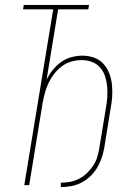

<svg xmlns="http://www.w3.org/2000/svg" viewBox="-20 -755 540 783"><path d="M228 8V-10Q247 -10 266 -13.5Q285 -17 302.5 -26Q320 -35 334.5 -49Q349 -63 360 -79.5Q371 -96 376.5 -114.5Q382 -133 385 -151L412 -315Q416 -337 417.5 -359Q419 -381 417 -402.5Q415 -424 408.5 -444Q402 -464 388.5 -479.5Q375 -495 355 -502.5Q335 -510 313 -510Q292 -510 271 -504Q250 -498 232.5 -485Q215 -472 201.5 -454.5Q188 -437 178.5 -417.5Q169 -398 163.5 -377.5Q158 -357 154 -336L99 0H79L197 -717H74L77 -735H343L340 -717H217L170 -430Q180 -451 195.5 -470Q211 -489 230 -502.5Q249 -516 271.5 -522Q294 -528 316 -528Q341 -528 363.5 -520Q386 -512 401.5 -495Q417 -478 425.5 -456Q434 -434 436.5 -410Q439 -386 437.5 -361.5Q436 -337 431 -312L405 -151Q401 -130 394 -109.5Q387 -89 375.5 -70Q364 -51 347.5 -35.5Q331 -20 311.5 -10Q292 0 270.5 4Q249 8 228 8Z"/></svg>

Font: Iosevka Term Curly Thin
Style: Italic
Weight: 100
Italic angle: -9°
Designer: Belleve Invis
Foundry: Belleve Invis
Version: Version 32.3.0